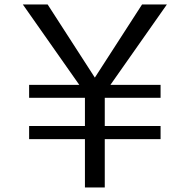

<svg xmlns="http://www.w3.org/2000/svg" viewBox="-20 -805 840 850"><path d="M81.1 -785.2H190.9L399.9 -461.4L608.9 -785.2H718.8L468.8 -429.2H690.9V-372.1H443.8V-247.1H690.9V-189H443.8V24.9H356V-189H108.9V-247.1H356V-372.1H108.9V-429.2H331.1Z"/></svg>

Font: BIZ UDPGothic
Style: Regular
Weight: 400
Designer: TypeBank Co., Ltd.
Foundry: Morisawa Inc.
Version: Version 1.051